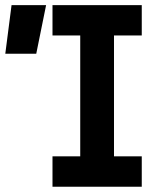

<svg xmlns="http://www.w3.org/2000/svg" viewBox="-29 -713 635 733"><path d="M171.4 0V-116.2H277.3V-577.6H171.4V-693.4H512.2V-577.6H406.2V-116.2H512.2V0ZM-8.8 -507.8 15.1 -693.4H147L109.4 -507.8Z"/></svg>

Font: Caskaydia Cove
Style: Bold
Weight: 700
Monospace: yes
Designer: Aaron Bell
Foundry: Saja Typeworks
Version: Version 4.300; ttfautohint (v1.8.3)